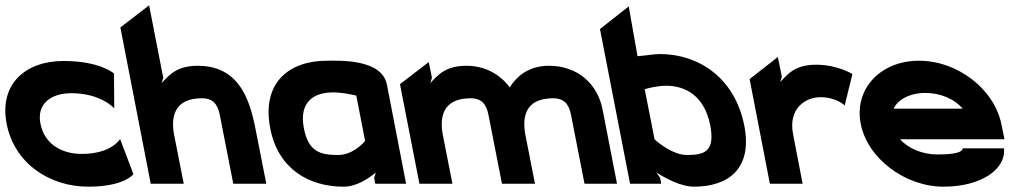

<svg xmlns="http://www.w3.org/2000/svg" viewBox="-50 -690 3848 721"><path d="M-25 -225C4 -75 138 11 281 11C418 11 451 -36 451 -36L401 -168C401 -168 369 -112 257 -112C180 -112 117 -150 102 -225C87 -300 141 -340 218 -340C330 -340 379 -283 379 -283L378 -414C378 -414 326 -461 189 -461C46 -461 -54 -375 -25 -225Z M516 0H640L604 -183C592 -246 600 -321 709 -321C747 -321 767 -301 775 -260L826 0H950L914 -183C894 -287 864 -443 693 -443C615 -443 587 -410 557 -378L563 -398L510 -670L402 -587Z M965 -207C995 -53 1113 11 1240 11C1290 11 1334 -20 1361 -42L1355 -22L1359 0H1475L1403 -372C1384 -470 1223 -462 1178 -462C1037 -462 931 -381 965 -207ZM1091 -209C1072 -309 1130 -343 1201 -343C1232 -343 1267 -336 1288 -331L1321 -161C1309 -146 1270 -108 1220 -108C1154 -108 1108 -119 1091 -209Z M1525 0H1649L1613 -183C1601 -246 1609 -321 1718 -321C1756 -321 1776 -301 1784 -260L1835 0H1959L1923 -183C1911 -247 1919 -321 2028 -321C2066 -321 2086 -301 2094 -260L2145 0H2267L2213 -278C2195 -372 2122 -443 2012 -443C1938 -443 1893 -407 1864 -362C1827 -412 1770 -443 1702 -443C1624 -443 1596 -410 1566 -378L1572 -398L1560 -457L1452 -374Z M2316 0H2433L2429 -22L2415 -42C2447 -22 2506 11 2556 11C2683 11 2777 -55 2745 -218C2709 -401 2570 -487 2429 -487C2404 -487 2374 -481 2344 -479L2311 -666L2203 -581ZM2408 -167 2371 -355C2388 -360 2421 -368 2452 -368C2523 -368 2595 -331 2617 -220C2636 -121 2596 -108 2530 -108C2480 -108 2427 -149 2408 -167Z M3151 -412C3151 -412 3095 -447 3015 -447C2937 -447 2910 -414 2880 -382L2886 -402L2871 -476L2765 -393L2841 0H2964L2928 -187C2910 -280 2972 -325 3031 -325C3091 -325 3122 -294 3122 -294Z M3182 -226C3207 -95 3349 11 3493 11C3638 11 3729 -57 3720 -133H3565C3564 -112 3505 -110 3470 -110C3413 -110 3360 -133 3330 -167H3722L3711 -221C3685 -355 3546 -462 3401 -462C3257 -462 3157 -357 3182 -226ZM3306 -282C3321 -316 3367 -341 3425 -341C3483 -341 3536 -317 3565 -282Z"/></svg>

Font: Charger EcoBlack
Style: OpObl
Weight: 1000
Designer: Jasper
Foundry: Cannot Into Space Fonts
Version: Version 1.1